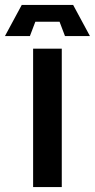

<svg xmlns="http://www.w3.org/2000/svg" viewBox="-87 -757 384 777"><path d="M47 0V-560H163V0ZM34 -611H-67L1 -737H209L277 -611H176L154 -669H56Z"/></svg>

Font: Tektur SemiCondensed Medium
Style: Regular
Weight: 500
Width: 4
Designer: Adam Jagosz
Foundry: Adam Jagosz
Version: Version 1.005;gftools[0.9.30]